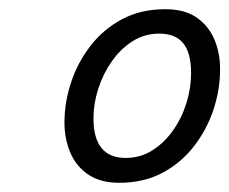

<svg xmlns="http://www.w3.org/2000/svg" viewBox="-20 -725 498 417"><path d="M239 -328Q198 -328 171.5 -346Q145 -364 132.5 -394Q120 -424 120 -459Q120 -503 134.5 -546.5Q149 -590 177 -626Q205 -662 245.5 -683.5Q286 -705 339 -705Q381 -705 407 -687Q433 -669 445.5 -639.5Q458 -610 458 -575Q458 -530 443.5 -486.5Q429 -443 401 -407Q373 -371 332.5 -349.5Q292 -328 239 -328ZM253 -382Q285 -382 311 -398.5Q337 -415 356 -442Q375 -469 385 -501.5Q395 -534 395 -566Q395 -610 378 -631Q361 -652 326 -652Q294 -652 268 -635.5Q242 -619 223 -592Q204 -565 193.5 -532.5Q183 -500 183 -468Q183 -425 200.5 -403.5Q218 -382 253 -382Z"/></svg>

Font: Ubuntu Sans
Style: Italic
Weight: 400
Italic angle: -13.5°
Designer: Dalton Maag Ltd
Foundry: Dalton Maag Ltd
Version: Version 1.006